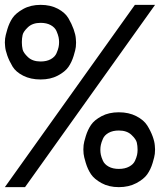

<svg xmlns="http://www.w3.org/2000/svg" viewBox="-20 -770 658 790"><path d="M0 0 535 -750H618L83 0ZM1 -580 0 -595Q0 -601 1 -611.5Q2 -622 10 -649Q18 -676 31.5 -696Q45 -716 75.5 -733Q106 -750 147 -750Q188 -750 218 -734Q248 -718 261.5 -695Q275 -672 283 -649.5Q291 -627 292 -611L293 -595Q293 -588 292 -577Q291 -566 283 -540Q275 -514 261.5 -494.5Q248 -475 218 -459Q188 -443 147 -443Q106 -443 75.5 -458.5Q45 -474 31.5 -496.5Q18 -519 10 -541.5Q2 -564 1 -580ZM147 -517Q172 -517 189 -526.5Q206 -536 212.5 -551Q219 -566 221 -576Q223 -586 223 -594V-599Q223 -607 221 -617Q219 -627 212.5 -642Q206 -657 189 -666.5Q172 -676 147 -676Q114 -676 95 -658Q76 -640 73 -626Q70 -612 70 -599V-594Q70 -581 73 -567Q76 -553 95 -535Q114 -517 147 -517ZM617 -171 618 -155Q618 -148 617 -137Q616 -126 608 -99.5Q600 -73 586 -53Q572 -33 541 -16.5Q510 0 469 0Q428 0 398 -16.5Q368 -33 354.5 -53Q341 -73 333 -99.5Q325 -126 324 -137Q323 -148 323 -155Q323 -162 324 -173Q325 -184 333 -210Q341 -236 354.5 -256Q368 -276 398 -292Q428 -308 469 -308Q510 -308 541 -292Q572 -276 586 -253.5Q600 -231 608 -209Q616 -187 617 -171ZM546 -151V-156Q546 -169 543 -183Q540 -197 521 -215Q502 -233 469 -233Q444 -233 427 -223.5Q410 -214 403.5 -199Q397 -184 395 -174Q393 -164 393 -156V-151Q393 -143 395 -133Q397 -123 403.5 -108.5Q410 -94 427 -84.5Q444 -75 469 -75Q494 -75 511.5 -84.5Q529 -94 535.5 -108.5Q542 -123 544 -133Q546 -143 546 -151Z"/></svg>

Font: Hermit Light
Style: Regular
Weight: 300
Designer: Pablo Caro
Version: Version 2.000;PS 002.000;hotconv 1.0.88;makeotf.lib2.5.64775